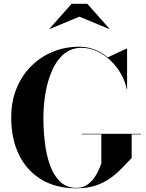

<svg xmlns="http://www.w3.org/2000/svg" viewBox="-20 -1014 796 1044"><path d="M426 -286.5H746V-283.5H696V-155Q671.5 -129.5 644.2 -101Q617 -72.5 582.8 -47.2Q548.5 -22 502.8 -6Q457 10 396 10Q284.5 10 205.2 -37.8Q126 -85.5 83.5 -172Q41 -258.5 41 -375Q41 -462.5 70 -533.2Q99 -604 150 -654.8Q201 -705.5 268 -732.8Q335 -760 411 -760Q455 -760 494.8 -744.5Q534.5 -729 566 -702L668.5 -750H671V-530H668.5Q661 -570.5 639 -610.2Q617 -650 584 -682.2Q551 -714.5 510 -734.2Q469 -754 423.5 -754Q368 -754 328.2 -720.8Q288.5 -687.5 264 -632.5Q239.5 -577.5 227.8 -510.5Q216 -443.5 216 -375Q216 -307 224 -239Q232 -171 252 -115.5Q272 -60 307 -26.2Q342 7.5 396 7.5Q427.5 7.5 450.5 -7Q473.5 -21.5 489.5 -43Q505.5 -64.5 515.5 -87Q525.5 -109.5 531 -125V-283.5H426ZM251 -856.5 249.5 -858.5 369.5 -993.5H454.5L574.5 -858.5L573 -856.5L411.5 -923.5Z"/></svg>

Font: Bodoni Moda 72pt
Style: Bold
Weight: 700
Designer: Owen Earl
Foundry: indestructible type
Version: Version 2.004